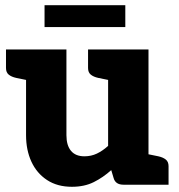

<svg xmlns="http://www.w3.org/2000/svg" viewBox="-20 -709 687 737"><path d="M256 8Q200 8 160.5 -18Q121 -44 100.5 -88.5Q80 -133 80 -190V-519H235V-190Q235 -151 252.5 -130Q270 -109 304 -109Q330 -109 352 -119.5Q374 -130 395 -149V-519H550V0H454Q423 0 416 -26L407 -56Q376 -28 340 -10Q304 8 256 8ZM530 0 544 -118 588 -109Q606 -105 616.5 -96.5Q627 -88 627 -71V0ZM100 -519 86 -401 42 -410Q24 -414 13.5 -422.5Q3 -431 3 -448V-519ZM415 -519 401 -401 357 -410Q339 -414 328.5 -422.5Q318 -431 318 -448V-519ZM151 -605V-689H461V-605Z"/></svg>

Font: Aleo Black
Style: Regular
Weight: 900
Designer: Alessio Laiso
Foundry: Alessio Laiso
Version: Version 2.001;gftools[0.9.29]